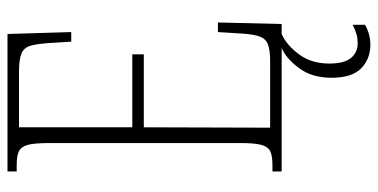

<svg xmlns="http://www.w3.org/2000/svg" viewBox="-262 -492 985 500"><g transform="rotate(-90 230.0 -241.5)"><path d="M34 0V-24H51Q75 -24 87 -30Q99 -36 103.5 -54Q108 -72 108 -108V-605Q108 -642 103.5 -660Q99 -678 87 -684Q75 -690 51 -690H34V-714H392L397 -548H372L369 -596Q367 -633 362 -652Q357 -671 341.5 -677.5Q326 -684 294 -684H149V-389H339V-359H149L148 -30H320Q351 -30 365.5 -36Q380 -42 385.5 -57.5Q391 -73 393 -102L397 -166H422L418 0ZM364 231Q327 231 302.5 207Q278 183 278 130Q278 78 304 44Q330 10 356 0H392Q364 12 339.5 44.5Q315 77 315 124Q315 163 329.5 180.5Q344 198 368 198Q380 198 391 195Q402 192 416 185V217Q392 231 364 231Z"/></g></svg>

Font: Noto Serif Ethiopic ExtraCondensed ExtraLight
Style: Regular
Weight: 200
Width: 2
Designer: Monotype Design Team
Foundry: Monotype Imaging Inc.
Version: Version 2.102; ttfautohint (v1.8.4.7-5d5b)